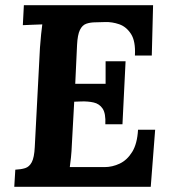

<svg xmlns="http://www.w3.org/2000/svg" viewBox="-20 -720 663 740"><path d="M570 -700 565 -506H500Q503 -561 485 -589Q467 -617 439.5 -626.5Q412 -636 385 -635L349 -634Q328 -634 312.5 -628.5Q297 -623 288 -604.5Q279 -586 277 -547L270 -397H387Q387 -411 387 -426.5Q387 -442 387 -457Q387 -472 387 -484H464L452 -241H386Q388 -283 375.5 -301.5Q363 -320 341 -325Q319 -330 292 -329L266 -328L257 -164Q256 -137 253.5 -113Q251 -89 249 -76H383Q413 -76 441.5 -89.5Q470 -103 489.5 -134.5Q509 -166 512 -220H578L561 0H35L39 -66Q61 -67 77 -72Q93 -77 102.5 -95Q112 -113 114 -153L134 -536Q136 -563 138.5 -588Q141 -613 143 -626Q127 -625 103 -624.5Q79 -624 68 -623L72 -700Z"/></svg>

Font: Lora Italic
Style: Italic
Weight: 400
Italic angle: -3°
Designer: Olga Karpushina, Alexei Vanyashin (Cyrillic)
Foundry: Cyreal
Version: Version 2.210; ttfautohint (v1.8.1.43-b0c9)